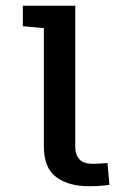

<svg xmlns="http://www.w3.org/2000/svg" viewBox="-20 -645 478 669"><path d="M242.2 -625V-133.8Q242.2 -105.5 256.8 -89.8Q271.5 -74.2 303.7 -74.2Q325.2 -74.2 354.5 -77.1L361.3 -1Q327.1 3.9 291 3.9Q217.8 3.9 175.3 -28.3Q132.8 -60.5 132.8 -135.7V-546.9L59.6 -553.7V-625Z"/></svg>

Font: Sudo Variable
Style: Regular
Weight: 400
Monospace: yes
Designer: Jens Kutilek
Foundry: Jens Kutilek
Version: Version 0.040